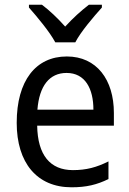

<svg xmlns="http://www.w3.org/2000/svg" viewBox="-20 -786 550 816"><path d="M215 -606H300C323 -651 378 -715 413 -754V-766H358C323 -739 292 -711 257 -673C225 -709 189 -743 158 -766H103V-754C139 -713 191 -651 215 -606ZM264 -546C132 -546 51 -443 51 -264C51 -94 137 10 284 10C347 10 392 -1 441 -25V-100C391 -75 347 -63 290 -63C193 -63 140 -127 138 -252H464V-306C464 -447 391 -546 264 -546ZM263 -476C342 -476 377 -409 377 -320H139C147 -421 190 -476 263 -476Z"/></svg>

Font: Noto Sans Georgian SemiCondensed
Style: Regular
Weight: 400
Width: 4
Designer: Monotype Design Team, Akaki Razmadze
Foundry: Google LLC
Version: Version 2.005